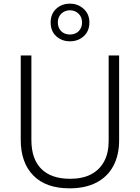

<svg xmlns="http://www.w3.org/2000/svg" viewBox="-20 -1016 762 1046"><path d="M629 -252Q629 -171 597.5 -112Q566 -53 505.5 -21.5Q445 10 359 10Q230 10 161.5 -60Q93 -130 93 -254V-714H151V-254Q151 -150 205 -96Q259 -42 362 -42Q430 -42 476.5 -66.5Q523 -91 547.5 -137Q572 -183 572 -248V-714H629ZM361 -791Q317 -791 286.5 -818.5Q256 -846 256 -894Q256 -940 286 -968Q316 -996 361 -996Q405 -996 436 -967.5Q467 -939 467 -894Q467 -847 436.5 -819Q406 -791 361 -791ZM361 -828Q391 -828 409 -846.5Q427 -865 427 -894Q427 -923 408 -941.5Q389 -960 361 -960Q333 -960 314 -941.5Q295 -923 295 -894Q295 -865 313 -846.5Q331 -828 361 -828Z"/></svg>

Font: Noto Sans Thai Light
Style: Regular
Weight: 300
Designer: Monotype Design Team
Foundry: Monotype Imaging Inc.
Version: Version 2.001